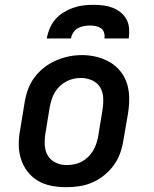

<svg xmlns="http://www.w3.org/2000/svg" viewBox="-20 -770 640 798"><path d="M254 8Q223 8 192.5 2Q162 -4 137 -19Q112 -34 94 -57.5Q76 -81 67 -109.5Q58 -138 58 -169.5Q58 -201 64 -232L82 -342Q86 -369 95.5 -396Q105 -423 122 -446.5Q139 -470 162.5 -488.5Q186 -507 212.5 -518.5Q239 -530 266 -535.5Q293 -541 321 -541Q353 -541 382.5 -533.5Q412 -526 437.5 -511Q463 -496 481.5 -472.5Q500 -449 508.5 -420.5Q517 -392 517 -360.5Q517 -329 512 -298L493 -188Q489 -161 479.5 -134Q470 -107 453 -83.5Q436 -60 413 -41.5Q390 -23 363.5 -11.5Q337 0 309 4Q281 8 254 8ZM256 -84Q272 -84 288 -87Q304 -90 318.5 -97.5Q333 -105 345.5 -117Q358 -129 366.5 -143Q375 -157 380 -172Q385 -187 388 -203L406 -313Q410 -338 409 -362.5Q408 -387 396.5 -406.5Q385 -426 363 -436Q341 -446 317 -446Q301 -446 285.5 -442.5Q270 -439 255.5 -431.5Q241 -424 229 -412.5Q217 -401 208.5 -387Q200 -373 195 -357.5Q190 -342 187 -327L169 -217Q165 -193 166 -168.5Q167 -144 178 -124.5Q189 -105 210.5 -94.5Q232 -84 256 -84Q256 -84 256 -84Q256 -84 256 -84ZM174 -610Q178 -631 186.5 -651.5Q195 -672 209.5 -689Q224 -706 243.5 -718Q263 -730 284 -737.5Q305 -745 326 -747.5Q347 -750 368 -750Q389 -750 409 -747.5Q429 -745 447.5 -738Q466 -731 481.5 -718.5Q497 -706 506 -689Q515 -672 516.5 -651.5Q518 -631 515 -610H414Q416 -622 412.5 -634Q409 -646 399.5 -652.5Q390 -659 378 -661.5Q366 -664 354 -664Q341 -664 328 -661.5Q315 -659 303.5 -652.5Q292 -646 284.5 -634.5Q277 -623 275 -610Z"/></svg>

Font: Iosevka Curly Slab SmBdExObl
Style: Regular
Weight: 600
Width: 7
Italic angle: -9°
Monospace: yes
Designer: Belleve Invis
Foundry: Belleve Invis
Version: Version 11.1.0; ttfautohint (v1.8.3)